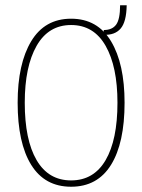

<svg xmlns="http://www.w3.org/2000/svg" viewBox="-20 -698 540 729"><path d="M250 11Q150 11 98.5 -72Q47 -155 47 -308Q47 -456 98.5 -541.5Q150 -627 250 -627Q350 -627 401.5 -541.5Q453 -456 453 -308Q453 -155 401.5 -72Q350 11 250 11ZM250 -13Q336 -13 381 -90Q426 -167 426 -308Q426 -445 381 -524Q336 -603 250 -603Q164 -603 119 -524Q74 -445 74 -308Q74 -167 119 -90Q164 -13 250 -13ZM374 -566V-584Q406 -584 421 -604.5Q436 -625 436 -678H461Q460 -615 438 -589.5Q416 -564 374 -566Z"/></svg>

Font: Inconsolata ExtraLight
Style: Regular
Weight: 200
Monospace: yes
Designer: Raph Levien, Cyreal, Brenton Simpson
Foundry: Raph Levien, Cyreal, Google
Version: Version 3.001; ttfautohint (v1.8.2.53-6de2)